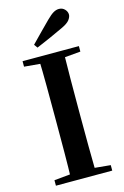

<svg xmlns="http://www.w3.org/2000/svg" viewBox="-144 -1040 713 1103"><g transform="rotate(-15 213.0 -488.5)"><path d="M133.4 -814.5Q163.6 -844.9 192.8 -875.4Q222 -905.8 249.2 -932.2Q273.6 -956.6 290.5 -966.6Q307.4 -976.5 324 -976.5Q344.7 -976.5 358.3 -962.3Q372 -948.1 372 -930.5Q372 -916.4 359.5 -899.5Q347 -882.7 310.7 -865.9Q271 -846.9 230.3 -829Q189.6 -811.1 148.4 -793.6ZM45.1 0V-32.6L198.2 -47.3H226L380.1 -32.6V0ZM138.6 0Q141.4 -85.2 141.7 -171.8Q142.1 -258.5 142.1 -346.1V-393.6Q142.1 -481.3 141.7 -567.7Q141.4 -654.1 138.6 -740.5H287Q285.3 -655.6 284.8 -568.4Q284.3 -481.3 284.3 -393.6V-346.9Q284.3 -259.9 284.8 -173.3Q285.3 -86.6 287 0ZM45.1 -707.9V-740.5H380.1V-707.9L226 -694.2H198.2Z"/></g></svg>

Font: Noto Serif KR
Style: Regular
Weight: 200
Designer: Ryoko NISHIZUKA 西塚涼子 (kana & ideographs); Frank Grießhammer (Latin, Greek & Cyrillic); Wenlong ZHANG 张文龙 (bopomofo); San
Foundry: Adobe
Version: Version 2.001;hotconv 1.1.0;makeotfexe 2.6.0